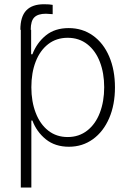

<svg xmlns="http://www.w3.org/2000/svg" viewBox="-20 -668 602 888"><path d="M183.6 -648.4Q209 -648.4 223.6 -645.5V-602.5Q202.1 -604.5 192.4 -604.5Q155.8 -604.5 138.9 -587.9Q122.1 -571.3 122.1 -530.3H124V-417H129.9Q149.9 -469.7 191.7 -503.9Q233.4 -538.1 297.9 -538.1Q361.3 -538.1 409.9 -503.4Q458.5 -468.8 485.1 -406.5Q511.7 -344.2 511.7 -263.7Q511.7 -183.6 484.9 -121.3Q458 -59.1 409.7 -24.2Q361.3 10.7 298.8 10.7Q234.9 10.7 192.1 -23.7Q149.4 -58.1 129.9 -110.4H125V199.2H76.2V-530.3H74.2Q74.2 -591.3 101.6 -619.9Q128.9 -648.4 183.6 -648.4ZM293 -34.2Q345.2 -34.2 383.5 -64.2Q421.9 -94.2 441.9 -146.7Q461.9 -199.2 461.9 -264.6Q461.9 -329.6 441.9 -381.6Q421.9 -433.6 383.8 -463.4Q345.7 -493.2 293 -493.2Q240.7 -493.2 202.9 -463.9Q165 -434.6 145 -382.8Q125 -331.1 125 -264.6Q125 -198.2 145.3 -145.8Q165.5 -93.3 203.4 -63.7Q241.2 -34.2 293 -34.2Z"/></svg>

Font: Pretendard GOV ExtraLight
Style: Regular
Weight: 200
Designer: Base glyphs from Inter by Rasmus Andersson; Hangeul glyphs from Noto Sans CJK(Source Han Sans) by Jang Soo-young and Kan
Foundry: Kil Hyung-jin
Version: Version 1.309